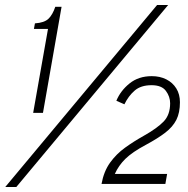

<svg xmlns="http://www.w3.org/2000/svg" viewBox="-20 -732 748 764"><path d="M112 -283 171 -617H115L119 -639Q156.5 -641.5 173 -657.5Q189.5 -673.5 200 -705H225L151 -283ZM1 12 605 -712H649L45 12ZM384 0Q393 -50 418 -84.8Q443 -119.5 477.8 -144.5Q512.5 -169.5 551 -191Q606 -222 631.5 -248.8Q657 -275.5 657 -321Q657 -347.5 640.2 -370.2Q623.5 -393 583 -393Q540.5 -393 515.8 -371.5Q491 -350 475 -317L443 -331Q459.5 -371 495.5 -400Q531.5 -429 584 -429Q616.5 -429 641.8 -416.2Q667 -403.5 681.5 -380.2Q696 -357 696 -325Q696 -283.5 681.8 -255.2Q667.5 -227 637.5 -204Q607.5 -181 561 -156Q506.5 -127 479 -100Q451.5 -73 437 -40H645L638 0Z"/></svg>

Font: Overpass Thin
Style: Italic
Weight: 250
Italic angle: -10°
Designer: Delve Withrington, Dave Bailey, Thomas Jockin
Foundry: Delve Fonts LLC
Version: Version 4.000